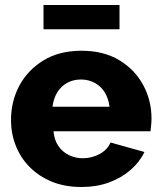

<svg xmlns="http://www.w3.org/2000/svg" viewBox="-20 -738 644 768"><path d="M306 10Q239 10 187 -11.5Q135 -33 98.5 -70Q62 -107 43 -155.5Q24 -204 24 -257Q24 -333 57.5 -395.5Q91 -458 154 -496.5Q217 -535 306 -535Q395 -535 457.5 -497Q520 -459 553 -397.5Q586 -336 586 -264Q586 -250 584.5 -236.5Q583 -223 582 -213H194Q197 -178 213.5 -154Q230 -130 256 -117.5Q282 -105 311 -105Q347 -105 378.5 -122Q410 -139 422 -168L558 -130Q538 -89 501.5 -57.5Q465 -26 415.5 -8Q366 10 306 10ZM190 -311H418Q414 -344 399 -368.5Q384 -393 359 -406.5Q334 -420 304 -420Q273 -420 248.5 -406.5Q224 -393 209 -368.5Q194 -344 190 -311ZM154 -621V-718H458V-621Z"/></svg>

Font: Raleway Thin ExtraBold
Style: Regular
Weight: 800
Version: Version 4.026